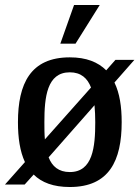

<svg xmlns="http://www.w3.org/2000/svg" viewBox="-22 -740 559 770"><path d="M77 0 113 -40C145 -8 192 10 258 10C416 10 466 -96 466 -250C466 -312 458 -366 437 -409L517 -500H441L404 -458C371 -491 324 -510 258 -510C100 -510 50 -404 50 -250C50 -187 58 -133 78 -90L-2 0ZM156 -250C156 -350 166 -450 258 -450C303 -450 329 -426 343 -389L158 -181C156 -203 156 -227 156 -250ZM258 -50C213 -50 187 -73 173 -109L357 -318C359 -296 360 -273 360 -250C360 -150 350 -50 258 -50ZM220 -565H281L378 -720H275Z"/></svg>

Font: Hermeneus One
Style: Regular
Weight: 400
Designer: Rodrigo Fuenzalida, Pablo Impallari
Foundry: Pablo Impallari, Rodrigo Fuenzalida
Version: Version 1.002